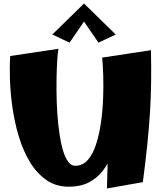

<svg xmlns="http://www.w3.org/2000/svg" viewBox="-20 -1052 925 1090"><path d="M371 8Q297 8 242.5 -30.5Q188 -69 149.5 -133Q111 -197 87 -276.5Q63 -356 51 -439.5Q39 -523 36.5 -600Q34 -677 38 -734L312 -775Q308 -756 305 -710.5Q302 -665 301 -604Q300 -543 302 -476Q304 -409 311 -344Q318 -279 330 -226.5Q342 -174 361 -142.5Q380 -111 407 -111Q450 -111 479 -144.5Q508 -178 526 -234.5Q544 -291 553.5 -358.5Q563 -426 565.5 -495.5Q568 -565 566 -625Q564 -685 560 -725L664 -511Q663 -462 659 -405Q655 -348 645 -289.5Q635 -231 615.5 -178Q596 -125 564 -83Q532 -41 484.5 -16.5Q437 8 371 8ZM587 18Q591 -90 591.5 -183Q592 -276 589 -362Q586 -448 579 -536.5Q572 -625 560 -725L837 -767Q839 -675 838 -588.5Q837 -502 831.5 -414Q826 -326 816 -229Q806 -132 791 -18ZM375 -810 277 -856 457 -1032 471 -950ZM539 -810 443 -950 457 -1032 637 -856Z"/></svg>

Font: Marhey
Style: Bold
Weight: 700
Designer: Nur Syamsi & Bustanul Arifin
Foundry: Namelatype
Version: Version 1.000